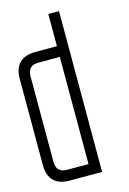

<svg xmlns="http://www.w3.org/2000/svg" viewBox="-113 -788 569 845"><g transform="rotate(-15 171.0 -366.0)"><path d="M97.7 -537.1Q48.8 -537.1 48.8 -488.3V-97.7Q48.8 -48.8 97.7 -48.8H195.3V-537.1ZM97.7 0Q0 0 0 -97.7V-488.3Q0 -585.9 97.7 -585.9H195.3V-732.4H244.1V0Z"/></g></svg>

Font: Daray
Style: Regular
Weight: 400
Designer: Maxim Raikov
Foundry: Maxim Raikov
Version: Version 1.00 May 24, 2021, initial release